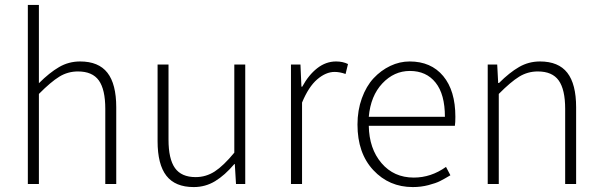

<svg xmlns="http://www.w3.org/2000/svg" viewBox="-20 -739 2418 771"><path d="M91.8 0V-719.2H136.2V-404.8Q178.7 -447.3 217.3 -469.7Q255.9 -492.2 301.8 -492.2Q376 -492.2 411.4 -446.8Q446.8 -401.4 446.8 -308.1V0H402.8V-301.8Q402.8 -379.4 377 -415.8Q351.1 -452.1 293 -452.1Q252.4 -452.1 218.3 -431.2Q184.1 -410.2 136.2 -361.8V0Z M612.8 -171.9V-480H656.7V-178.2Q656.7 -100.6 682.6 -64.2Q708.5 -27.8 765.6 -27.8Q807.1 -27.8 842.3 -50.5Q877.4 -73.2 920.9 -126V-480H964.8V0H927.7L922.9 -80.1H920.9Q882.8 -35.2 843.8 -11.5Q804.7 12.2 757.8 12.2Q683.6 12.2 648.2 -33.2Q612.8 -78.6 612.8 -171.9Z M1148.4 0V-480H1186.5L1190.4 -391.1H1193.8Q1219.2 -438 1253.9 -465.1Q1288.6 -492.2 1329.6 -492.2Q1356.4 -492.2 1377.4 -481.9L1367.7 -441.9Q1344.7 -450.2 1323.7 -450.2Q1288.6 -450.2 1253.9 -420.4Q1219.2 -390.6 1192.9 -327.1V0Z M1415.5 -238.8Q1415.5 -295.9 1433.1 -344.5Q1450.7 -393.1 1480.2 -424.8Q1509.8 -456.5 1547.4 -474.4Q1585 -492.2 1625 -492.2Q1710.9 -492.2 1759.8 -433.6Q1808.6 -375 1808.6 -270Q1808.6 -246.1 1806.6 -233.9H1460.9Q1462.4 -142.1 1512 -84Q1561.5 -25.9 1641.6 -25.9Q1710.9 -25.9 1771 -68.8L1788.6 -35.2Q1764.2 -20.5 1747.3 -12Q1730.5 -3.4 1700.4 4.4Q1670.4 12.2 1637.7 12.2Q1542.5 12.2 1479 -55.9Q1415.5 -124 1415.5 -238.8ZM1460.9 -270H1766.6Q1766.6 -360.4 1729.2 -407.2Q1691.9 -454.1 1626 -454.1Q1562.5 -454.1 1515.4 -404.1Q1468.3 -354 1460.9 -270Z M1938.5 0V-480H1976.6L1980.5 -405.8H1983.9Q2025.9 -447.8 2064.5 -470Q2103 -492.2 2148.4 -492.2Q2222.7 -492.2 2258.1 -446.8Q2293.5 -401.4 2293.5 -308.1V0H2249.5V-301.8Q2249.5 -379.4 2223.6 -415.8Q2197.8 -452.1 2139.6 -452.1Q2099.1 -452.1 2064.9 -431.2Q2030.8 -410.2 1982.9 -361.8V0Z"/></svg>

Font: Source Sans Pro Light
Style: Regular
Weight: 300
Designer: Paul D. Hunt
Foundry: Adobe Systems Incorporated
Version: Version 2.020;PS 2.0;hotconv 1.0.86;makeotf.lib2.5.63406